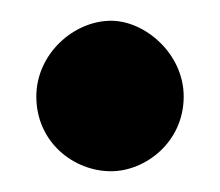

<svg xmlns="http://www.w3.org/2000/svg" viewBox="-20 -165 212 185"><path d="M15 -72C15 -28 51 0 87 0C120 0 157 -28 157 -72C157 -113 120 -145 87 -145C51 -145 15 -113 15 -72Z"/></svg>

Font: Hejaz SemiBold
Style: Regular
Weight: 600
Designer: Bandar Raffah (Arabic) and Santiago Orozco (Latin)
Foundry: Caramella and Typemade
Version: Version 1.010;hotconv 1.0.109;makeotfexe 2.5.65596